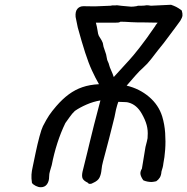

<svg xmlns="http://www.w3.org/2000/svg" viewBox="-20 -738 785 805"><path d="M579 -453Q566 -442 548 -421.5Q530 -401 511 -379Q565 -366 605 -332Q645 -298 660 -250Q670 -217 672.5 -180.5Q675 -144 672.5 -110.5Q670 -77 665 -53Q664 -43 662 -36Q660 -29 657 -19Q656 -3 650 6.5Q644 16 635 22Q629 23 624.5 24Q620 25 616 25Q597 25 581 18Q571 4 569 -7Q567 -18 575 -31L590 -122Q592 -130 596 -145.5Q600 -161 599 -167Q601 -191 595 -213.5Q589 -236 574 -262Q553 -299 519 -308Q513 -310 503.5 -310Q494 -310 476 -311Q474 -305 471.5 -297.5Q469 -290 466.5 -279Q464 -268 460 -247Q458 -238 451.5 -213Q445 -188 437.5 -157.5Q430 -127 422.5 -100.5Q415 -74 412 -61Q407 -43 405.5 -25.5Q404 -8 397.5 6Q391 20 370 29Q364 33 357.5 33Q351 33 348 28Q331 20 326.5 10.5Q322 1 326 -18L347 -103Q348 -107 355 -136.5Q362 -166 374 -213.5Q386 -261 401 -317Q371 -312 342.5 -299.5Q314 -287 294 -273Q283 -263 271.5 -246.5Q260 -230 254 -222Q235 -183 220.5 -138Q206 -93 197 -46Q193 -32 189.5 -20.5Q186 -9 186 3Q186 22 177 34.5Q168 47 151 47Q141 47 130 41.5Q119 36 114 29Q111 9 112 -6Q113 -21 117 -38Q122 -62 129.5 -98Q137 -134 145.5 -165.5Q154 -197 160 -209Q175 -238 186 -254.5Q197 -271 216 -293Q242 -323 268.5 -342.5Q295 -362 325.5 -372.5Q356 -383 395 -385Q380 -411 365.5 -442.5Q351 -474 337 -517.5Q323 -561 306 -623Q305 -630 301.5 -645Q298 -660 297 -667Q295 -690 304.5 -701Q314 -712 330 -712H331Q348 -712 363.5 -711.5Q379 -711 395 -712L444 -714Q451 -716 457.5 -715.5Q464 -715 470 -716Q479 -715 490.5 -713.5Q502 -712 513 -711.5Q524 -711 530 -710Q534 -710 540 -710.5Q546 -711 551.5 -712Q557 -713 558 -714Q561 -714 573 -714Q585 -714 595 -716Q599 -716 603 -715.5Q607 -715 613 -714L697 -718Q709 -714 719 -709Q729 -704 742 -694Q746 -681 745 -672.5Q744 -664 736 -651Q730 -642 718.5 -627Q707 -612 693.5 -593.5Q680 -575 666.5 -557.5Q653 -540 642 -527Q627 -508 613 -489.5Q599 -471 579 -453ZM457 -415Q483 -444 504 -466.5Q525 -489 540.5 -507.5Q556 -526 565 -538Q576 -553 586.5 -566.5Q597 -580 607 -595L631 -629Q632 -632 635 -635.5Q638 -639 641 -643L583 -644Q573 -644 559.5 -644Q546 -644 531.5 -645Q517 -646 505 -646.5Q493 -647 485 -647Q481 -644 476 -643.5Q471 -643 464 -643H382Q384 -635 386 -626.5Q388 -618 389 -610Q391 -594 394.5 -587.5Q398 -581 402 -575.5Q406 -570 411 -558Q413 -542 419.5 -526Q426 -510 428 -494Q429 -486 432.5 -479.5Q436 -473 438 -464Q440 -456 446 -443Q452 -430 457 -415Z"/></svg>

Font: Caveat SemiBold
Style: Regular
Weight: 600
Designer: Pablo Impallari
Foundry: Pablo Impallari
Version: Version 2.000